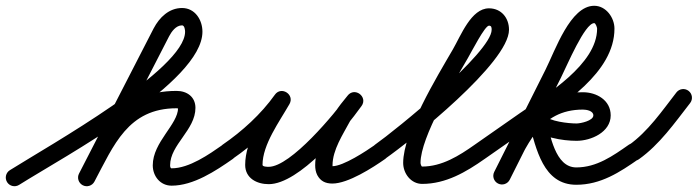

<svg xmlns="http://www.w3.org/2000/svg" viewBox="-48 -602 2413 664"><path d="M-23.4 28C-14.6 42 3.9 46.2 18 37.4C177.4 -62.8 652.1 -317.4 652.1 -492.3C652.1 -533.4 626.3 -574.3 581.6 -574.3C536.5 -574.3 503.3 -541.7 483.5 -504C483.5 -504 483.4 -503.9 483.4 -503.8C483.4 -503.8 483.3 -503.7 483.3 -503.7C397.3 -336.4 311.3 -169 225.3 -1.7C217.7 13 223.6 31.1 238.3 38.7C253 46.3 271.1 40.4 278.7 25.7C278.7 25.7 278.7 25.7 278.7 25.7C364.7 -141.6 450.7 -309 536.7 -476.3C536.7 -476.3 536.6 -476.2 536.6 -476.2C536.6 -476.1 536.5 -476 536.5 -476C545.3 -492.6 560.4 -514.3 581.6 -514.3C590.4 -514.3 592.1 -497.8 592.1 -492.3C592.1 -361.7 123.2 -99.6 -14 -13.4C-28 -4.6 -32.2 13.9 -23.4 28ZM278.5 26.1C278.5 26.1 278.5 26.1 278.5 26.1C345.2 -98.9 394.6 -227.6 562.8 -227.6C564.5 -227.6 571.4 -226 570.1 -227.1C568.4 -228.4 567.9 -231.9 567.9 -228.9C567.9 -171.6 480.3 -110.8 480.3 -30.3C480.3 7.2 506.2 40.1 545.5 40.1C621 40.1 697.9 -10.9 757.2 -52.4C770.8 -61.9 774.1 -80.6 764.6 -94.2C755.1 -107.8 736.4 -111.1 722.8 -101.6C675.2 -68.3 606.6 -19.9 545.5 -19.9C540.9 -19.9 540.3 -26.8 540.3 -30.3C540.3 -101.5 627.9 -152.6 627.9 -228.9C627.9 -267.3 598.4 -287.6 562.8 -287.6C367.2 -287.6 304 -149.2 225.5 -2.1C217.7 12.5 223.3 30.7 237.9 38.5C252.5 46.3 270.7 40.7 278.5 26.1Z M714.3 -60C723.7 -46.4 742.3 -42.9 756 -52.3C829.9 -103.1 899.3 -166.4 951.4 -239.6C962.5 -255.1 954.5 -271.4 941.5 -279.7C928.5 -288 910.3 -288.3 900.9 -271.8C860.3 -200.5 799.9 -115.7 799.9 -31.7C799.9 14.5 840.4 34.9 881.2 34.9C987.1 34.9 1145 -154.8 1202.5 -235.6C1213.7 -251.5 1207.8 -268.1 1196 -277C1184.3 -285.8 1166.6 -286.9 1154.5 -271.7C1139.2 -252.4 1122.2 -233.3 1110 -211.9C1110 -211.9 1109.8 -211.7 1109.7 -211.5C1109.6 -211.3 1109.5 -211.1 1109.5 -211.1C1079.7 -155.2 1042 -95.6 1042 -30.3C1042 -18.6 1043.9 -6.8 1049.3 3.7C1049.3 3.7 1049.4 3.9 1049.5 4.1C1049.6 4.3 1049.8 4.5 1049.8 4.5C1060.1 23.2 1076 32.8 1101.4 32.8C1156.1 32.8 1241.1 -22.2 1284.2 -52.4C1297.8 -61.9 1301.1 -80.6 1291.6 -94.2C1282.1 -107.8 1263.4 -111.1 1249.8 -101.6C1249.8 -101.6 1249.8 -101.6 1249.8 -101.6C1218.6 -79.7 1139.4 -27.2 1101.4 -27.2C1090.2 -27.2 1107.9 -14.4 1102.2 -24.5C1102.2 -24.5 1102.4 -24.3 1102.5 -24.1C1102.6 -23.9 1102.7 -23.7 1102.7 -23.7C1102 -25.1 1102 -28.5 1102 -30.3C1102 -83.7 1137.9 -136.8 1162.5 -182.9C1162.5 -182.9 1162.4 -182.7 1162.3 -182.5C1162.2 -182.3 1162 -182.1 1162 -182.1C1172.7 -200.7 1188.1 -217.5 1201.5 -234.3C1213.6 -249.5 1207.2 -266.5 1195.1 -275.7C1182.9 -284.8 1164.8 -286.2 1153.5 -270.4C1111 -210.5 957.5 -25.1 881.2 -25.1C876.5 -25.1 859.9 -25.3 859.9 -31.7C859.9 -102.3 918.4 -181.3 953.1 -242.2C962.5 -258.7 955.3 -274.5 943.1 -282.3C930.9 -290.1 913.6 -289.9 902.6 -274.4C854.5 -206.9 790.1 -148.5 722 -101.7C708.4 -92.3 704.9 -73.7 714.3 -60Z M1283.2 -52.4C1283.2 -52.4 1283.2 -52.4 1283.2 -52.4C1376.3 -117.6 1712.3 -385.3 1712.3 -499.1C1712.3 -540.2 1685.5 -573.2 1643 -573.2C1581.4 -573.2 1545.9 -479 1518.1 -431.1C1463.2 -336.7 1346.3 -144.4 1346.3 -38.6C1346.3 -2 1373.2 34 1412 34C1493.8 34 1563.3 -6.7 1628.3 -52.5C1641.8 -62 1645.1 -80.7 1635.5 -94.3C1626 -107.8 1607.3 -111.1 1593.7 -101.5C1593.7 -101.5 1593.7 -101.5 1593.7 -101.5C1539.7 -63.4 1480.4 -26 1412 -26C1408.9 -26 1406.3 -35.6 1406.3 -38.6C1406.3 -128 1522.4 -319.1 1569.9 -400.9C1583.2 -423.7 1628.8 -513.2 1643 -513.2C1651.7 -513.2 1652.3 -506.8 1652.3 -499.1C1652.3 -421.2 1319.4 -151 1248.8 -101.6C1235.2 -92.1 1231.9 -73.4 1241.4 -59.8C1250.9 -46.2 1269.6 -42.9 1283.2 -52.4Z M1586.4 -59.8C1595.9 -46.2 1614.6 -42.9 1628.2 -52.4C1681.3 -89.5 1734.5 -126.6 1787.7 -163.8C1787.7 -163.8 1787.7 -163.8 1787.7 -163.8C1787.7 -163.8 1787.7 -163.8 1787.7 -163.8C1897.2 -240.4 2077 -350.3 2077 -503C2077 -541.2 2047.7 -582 2007 -582C1924.2 -582 1872.3 -428.1 1838.3 -360.5C1779.3 -242.8 1720.2 -125.1 1661.2 -7.5C1653.8 7.4 1659.7 25.4 1674.5 32.8C1689.4 40.2 1707.4 34.3 1714.8 19.5C1714.8 19.5 1714.8 19.5 1714.8 19.5C1773.9 -98.2 1832.9 -215.9 1892 -333.5C1913.3 -376.1 1974.4 -522 2007 -522C2012 -522 2017 -507 2017 -503C2017 -378.9 1840.5 -274 1753.3 -212.9C1753.3 -212.9 1753.3 -212.9 1753.3 -212.9C1753.3 -212.9 1753.3 -213 1753.3 -213C1700.2 -175.8 1647 -138.7 1593.8 -101.6C1580.2 -92.1 1576.9 -73.4 1586.4 -59.8ZM1674.4 32.7C1689.1 40.3 1707.2 34.4 1714.7 19.6C1773.6 -95.9 1816.2 -223 1968 -223C1980.2 -223 2004 -218.9 2004 -203C2004 -184.2 1959.3 -175 1946 -175C1918.1 -175 1851.9 -181.9 1832.5 -203.9C1822.1 -215.6 1807.1 -216 1795.7 -209.8C1784.4 -203.5 1776.8 -190.5 1781.2 -175.5C1806.9 -88.5 1829.7 37 1945 37C2029.3 37 2095.1 -6.1 2161.2 -52.4C2174.8 -61.9 2178.1 -80.6 2168.6 -94.2C2159.1 -107.8 2140.4 -111.1 2126.8 -101.6C2071.6 -62.9 2015.5 -23 1945 -23C1871.2 -23 1855.5 -136 1838.8 -192.5C1834.3 -207.5 1816.3 -206.3 1802 -198.4C1787.7 -190.5 1777.2 -175.9 1787.5 -164.1C1820.6 -126.7 1898.3 -115 1946 -115C1995.9 -115 2064 -144.7 2064 -203C2064 -255.5 2015.2 -283 1968 -283C1786.8 -283 1731.9 -146.3 1661.3 -7.6C1653.7 7.1 1659.6 25.2 1674.4 32.7Z M2119.5 -58.3C2129.1 -44.8 2147.9 -41.6 2161.4 -51.2C2233.4 -102.4 2285 -176.6 2338.7 -245.6C2348.9 -258.7 2346.5 -277.5 2333.4 -287.7C2320.3 -297.9 2301.5 -295.5 2291.3 -282.4C2291.3 -282.4 2291.3 -282.4 2291.3 -282.4C2241.5 -218.3 2193.5 -147.6 2126.6 -100.1C2113.1 -90.5 2109.9 -71.8 2119.5 -58.3Z"/></svg>

Font: FRB American Cursive
Style: Bold Italic
Weight: 700
Italic angle: -25°
Version: Version 2.0;Modular Font Editor K font №1